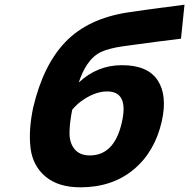

<svg xmlns="http://www.w3.org/2000/svg" viewBox="-20 -789 807 819"><path d="M670 -271Q640 -140 549 -65Q458 10 323 10Q229 10 174.5 -35.5Q120 -81 110.5 -156Q101 -231 121 -328Q164 -512 260 -611Q356 -710 525 -736Q568 -743 759 -768L767 -769L752 -624L744 -623Q675 -615 507 -592Q444 -583 410.5 -567Q377 -551 352 -514Q331 -483 316 -437Q395 -511 500 -511Q610 -511 652.5 -446.5Q695 -382 670 -271ZM326 -357Q309 -345 288 -321Q277 -266 276.5 -223Q276 -180 298 -153Q320 -126 363 -126Q467 -126 499 -264Q531 -399 437 -399Q384 -399 326 -357Z"/></svg>

Font: Passageway
Style: BdIt
Weight: 700
Foundry: Ascender Corporation
Version: Version 1.11